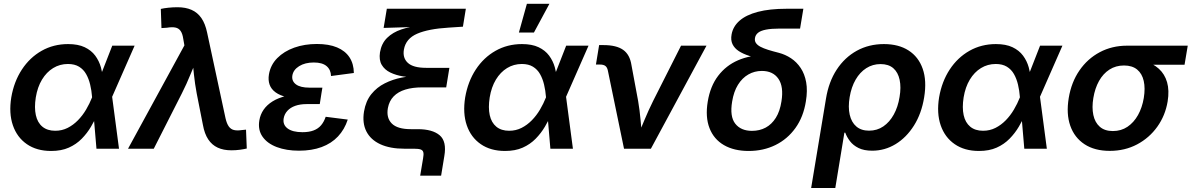

<svg xmlns="http://www.w3.org/2000/svg" viewBox="-20 -773 6194 998"><path d="M245.6 11.7Q170.9 11.7 119.6 -23.7Q68.4 -59.1 46.9 -121.8Q25.4 -184.6 38.6 -266.6Q52.7 -349.1 93.8 -411.6Q134.8 -474.1 196.5 -509Q258.3 -543.9 334 -543.9Q385.7 -543.9 420.2 -527.6Q454.6 -511.2 474.9 -483.9Q495.1 -456.5 504.4 -423.6Q513.7 -390.6 516.6 -357.4H553.7L562.5 -272.9L598.6 0H481.4L458.5 -269.5Q456.1 -302.2 448.7 -333Q441.4 -363.8 427.7 -387.9Q414.1 -412.1 390.9 -426.3Q367.7 -440.4 333 -440.4Q291 -440.4 256.3 -419.2Q221.7 -397.9 198.2 -359.1Q174.8 -320.3 166 -266.6Q157.7 -213.4 166.3 -174.6Q174.8 -135.7 200.4 -114.5Q226.1 -93.3 267.1 -93.3Q302.2 -93.3 331.5 -108.2Q360.8 -123 385 -147.7Q409.2 -172.4 427.5 -203.4Q445.8 -234.4 458.5 -266.6L563.5 -535.6H679.7L561.5 -266.6L524.4 -182.1H488.3Q473.1 -148.9 453.1 -114.7Q433.1 -80.6 404.8 -51.8Q376.5 -22.9 337.6 -5.6Q298.8 11.7 245.6 11.7Z M645.5 0 938.5 -537.1 932.6 -570.8Q928.7 -598.1 918.7 -612.3Q908.7 -626.5 891.4 -629.9Q874 -633.3 847.7 -628.9L819.3 -627L815.9 -726.6Q832 -730.5 855.2 -732.9Q878.4 -735.4 902.8 -735.4Q944.8 -735.4 975.8 -721.7Q1006.8 -708 1026.9 -679Q1046.9 -649.9 1056.6 -603.5L1152.3 -158.2Q1158.7 -130.4 1169.2 -115.7Q1179.7 -101.1 1196 -97.2Q1212.4 -93.3 1234.9 -96.7L1258.8 -99.1L1262.7 -1Q1248.5 2.4 1227.1 5.4Q1205.6 8.3 1182.6 8.3Q1141.6 8.3 1111.6 -5.6Q1081.5 -19.5 1062.3 -48.6Q1043 -77.6 1034.7 -124L1002.4 -287.6Q993.2 -336.9 988 -386Q982.9 -435.1 978 -485.8H1011.7Q989.7 -435.1 970 -386Q950.2 -336.9 925.3 -287.6L779.3 0Z M1534.2 10.3Q1468.3 10.3 1418.7 -8.5Q1369.1 -27.3 1344.5 -62.7Q1319.8 -98.1 1328.1 -147.5Q1333 -177.7 1350.3 -202.9Q1367.7 -228 1397.2 -246.3Q1426.8 -264.6 1469 -274.7Q1511.2 -284.7 1565.4 -284.7H1650.4L1642.1 -231.9H1573.2Q1540 -231.9 1514.6 -222.9Q1489.3 -213.9 1473.9 -197Q1458.5 -180.2 1454.6 -158.2Q1448.7 -125 1474.6 -105.5Q1500.5 -85.9 1552.2 -85.9Q1586.4 -85.9 1610.1 -95Q1633.8 -104 1648.9 -121.8Q1664.1 -139.6 1672.9 -166L1787.6 -151.4Q1771 -100.1 1736.8 -63.7Q1702.6 -27.3 1651.6 -8.5Q1600.6 10.3 1534.2 10.3ZM1564 -258.8Q1510.3 -258.8 1472.7 -267.6Q1435.1 -276.4 1412.4 -293Q1389.6 -309.6 1381.3 -333.3Q1373 -356.9 1377.9 -386.2Q1386.2 -435.5 1421.1 -470.9Q1456.1 -506.3 1509.5 -525.4Q1563 -544.4 1627 -544.4Q1689.5 -544.4 1731.9 -526.6Q1774.4 -508.8 1796.6 -475.1Q1818.8 -441.4 1819.3 -393.6L1700.7 -377.9Q1699.7 -410.6 1677.5 -429.4Q1655.3 -448.2 1611.3 -448.2Q1565.4 -448.2 1534.7 -429Q1503.9 -409.7 1499.5 -379.4Q1495.6 -351.6 1518.3 -334.5Q1541 -317.4 1588.9 -317.4H1655.8L1646 -258.8Z M2164.1 140.1 2179.2 49.8Q2183.1 29.3 2180.4 18.6Q2177.7 7.8 2166.5 3.9Q2155.3 0 2131.8 0H2082Q2007.3 0 1957 -23.2Q1906.7 -46.4 1884.5 -89.8Q1862.3 -133.3 1872.1 -193.4Q1881.3 -248 1910.2 -283.7Q1939 -319.3 1980 -339.8Q2021 -360.4 2066.9 -369.4Q2112.8 -378.4 2155.3 -379.4L2154.3 -369.1Q2114.3 -369.6 2076.2 -375.7Q2038.1 -381.8 2008.5 -396.2Q1979 -410.6 1964.1 -436Q1949.2 -461.4 1955.1 -501Q1962.9 -547.4 1992.2 -576.2Q2021.5 -605 2066.4 -620.1Q2111.3 -635.3 2165 -639.2L2167 -633.8L1974.1 -627.9L1990.7 -727.5H2401.4L2386.2 -634.3L2312 -629.4Q2206.5 -623 2148.2 -597.7Q2089.8 -572.3 2079.6 -516.1Q2071.8 -472.2 2099.9 -446.3Q2127.9 -420.4 2194.8 -420.4H2315.9L2299.3 -318.8H2173.8Q2124.5 -318.8 2086.9 -307.4Q2049.3 -295.9 2026.1 -272Q2002.9 -248 1996.1 -210.9Q1987.3 -160.2 2016.6 -130.9Q2045.9 -101.6 2115.2 -101.6H2151.4Q2228 -101.6 2265.4 -69.8Q2302.7 -38.1 2289.6 38.1L2272.9 140.1Z M2605 11.7Q2530.3 11.7 2479 -23.7Q2427.7 -59.1 2406.2 -121.8Q2384.8 -184.6 2397.9 -266.6Q2412.1 -349.1 2453.1 -411.6Q2494.1 -474.1 2555.9 -509Q2617.7 -543.9 2693.4 -543.9Q2745.1 -543.9 2779.5 -527.6Q2814 -511.2 2834.2 -483.9Q2854.5 -456.5 2863.8 -423.6Q2873 -390.6 2876 -357.4H2913.1L2921.9 -272.9L2958 0H2840.8L2817.9 -269.5Q2815.4 -302.2 2808.1 -333Q2800.8 -363.8 2787.1 -387.9Q2773.4 -412.1 2750.2 -426.3Q2727.1 -440.4 2692.4 -440.4Q2650.4 -440.4 2615.7 -419.2Q2581.1 -397.9 2557.6 -359.1Q2534.2 -320.3 2525.4 -266.6Q2517.1 -213.4 2525.6 -174.6Q2534.2 -135.7 2559.8 -114.5Q2585.4 -93.3 2626.5 -93.3Q2661.6 -93.3 2690.9 -108.2Q2720.2 -123 2744.4 -147.7Q2768.6 -172.4 2786.9 -203.4Q2805.2 -234.4 2817.9 -266.6L2922.9 -535.6H3039.1L2920.9 -266.6L2883.8 -182.1H2847.7Q2832.5 -148.9 2812.5 -114.7Q2792.5 -80.6 2764.2 -51.8Q2735.8 -22.9 2697 -5.6Q2658.2 11.7 2605 11.7ZM2677.2 -604 2718.8 -753.4H2835.9L2755.4 -604Z M3223.6 0 3139.6 -406.2Q3136.2 -422.9 3126.7 -430.2Q3117.2 -437.5 3098.6 -437.5H3077.6L3094.2 -538.6H3117.2Q3184.1 -538.6 3219 -513.9Q3253.9 -489.3 3262.2 -435.1L3296.9 -248.5Q3305.2 -199.2 3309.6 -149.7Q3314 -100.1 3318.8 -49.8H3288.1Q3309.6 -100.6 3330.1 -149.9Q3350.6 -199.2 3375 -248.5L3520 -535.6H3652.3L3363.3 0Z M3871.6 11.7Q3795.4 11.7 3742.9 -18.8Q3690.4 -49.3 3668 -106.9Q3645.5 -164.6 3658.7 -244.6Q3671.9 -325.2 3712.9 -378.9Q3753.9 -432.6 3815.9 -459.5Q3877.9 -486.3 3953.6 -486.3L3949.7 -463.4Q3908.7 -471.7 3875.7 -482.2Q3842.8 -492.7 3820.3 -507.3Q3797.9 -522 3787.6 -543.2Q3777.3 -564.5 3782.7 -593.8Q3790 -635.3 3824 -665.3Q3857.9 -695.3 3919.2 -711.4Q3980.5 -727.5 4068.4 -727.5H4155.8L4138.7 -624.5H4033.7Q3988.8 -624.5 3960.9 -618.9Q3933.1 -613.3 3919.9 -602.3Q3906.7 -591.3 3904.3 -575.2Q3901.9 -560.5 3909.2 -549.6Q3916.5 -538.6 3932.6 -530Q3948.7 -521.5 3972.9 -513.9Q3997.1 -506.3 4028.3 -498.5Q4062 -489.7 4091.6 -470.2Q4121.1 -450.7 4141.8 -419.7Q4162.6 -388.7 4170.4 -345.5Q4178.2 -302.2 4168.9 -246.1Q4156.2 -165.5 4114.7 -107.7Q4073.2 -49.8 4010.5 -19Q3947.8 11.7 3871.6 11.7ZM3888.7 -92.8Q3928.2 -92.8 3959.7 -109.6Q3991.2 -126.5 4012.7 -160.6Q4034.2 -194.8 4042 -246.6Q4054.2 -322.8 4026.1 -363.5Q3998 -404.3 3939.9 -404.3Q3901.9 -404.3 3869.9 -386Q3837.9 -367.7 3815.9 -332.3Q3793.9 -296.9 3785.6 -245.1Q3772.5 -167.5 3801.8 -130.1Q3831.1 -92.8 3888.7 -92.8Z M4196.3 204.1 4273.4 -260.3Q4287.6 -347.7 4329.1 -411.1Q4370.6 -474.6 4433.6 -509.3Q4496.6 -543.9 4574.7 -543.9Q4650.9 -543.9 4702.6 -510.7Q4754.4 -477.5 4776.1 -415.5Q4797.9 -353.5 4783.7 -267.1Q4770 -182.6 4730.7 -120.4Q4691.4 -58.1 4635.3 -23.9Q4579.1 10.3 4513.7 10.3Q4470.7 10.3 4442.6 -3.7Q4414.6 -17.6 4398.2 -39.1Q4381.8 -60.5 4373.5 -83.5H4369.1L4321.8 204.1ZM4497.1 -93.8Q4539.1 -93.8 4571.5 -116Q4604 -138.2 4625.7 -177.5Q4647.5 -216.8 4655.8 -268.6Q4664.6 -319.3 4656.2 -358.2Q4647.9 -397 4623.3 -418.5Q4598.6 -439.9 4557.1 -439.9Q4516.1 -439.9 4482.9 -418.7Q4449.7 -397.5 4427.5 -359.1Q4405.3 -320.8 4396.5 -268.6Q4387.7 -216.3 4396.7 -176.8Q4405.8 -137.2 4431.2 -115.5Q4456.5 -93.8 4497.1 -93.8Z M5068.4 11.7Q4993.7 11.7 4942.4 -23.7Q4891.1 -59.1 4869.6 -121.8Q4848.1 -184.6 4861.3 -266.6Q4875.5 -349.1 4916.5 -411.6Q4957.5 -474.1 5019.3 -509Q5081.1 -543.9 5156.7 -543.9Q5208.5 -543.9 5242.9 -527.6Q5277.3 -511.2 5297.6 -483.9Q5317.9 -456.5 5327.1 -423.6Q5336.4 -390.6 5339.4 -357.4H5376.5L5385.3 -272.9L5421.4 0H5304.2L5281.2 -269.5Q5278.8 -302.2 5271.5 -333Q5264.2 -363.8 5250.5 -387.9Q5236.8 -412.1 5213.6 -426.3Q5190.4 -440.4 5155.8 -440.4Q5113.8 -440.4 5079.1 -419.2Q5044.4 -397.9 5021 -359.1Q4997.6 -320.3 4988.8 -266.6Q4980.5 -213.4 4989 -174.6Q4997.6 -135.7 5023.2 -114.5Q5048.8 -93.3 5089.8 -93.3Q5125 -93.3 5154.3 -108.2Q5183.6 -123 5207.8 -147.7Q5231.9 -172.4 5250.2 -203.4Q5268.6 -234.4 5281.2 -266.6L5386.2 -535.6H5502.4L5384.3 -266.6L5347.2 -182.1H5311Q5295.9 -148.9 5275.9 -114.7Q5255.9 -80.6 5227.5 -51.8Q5199.2 -22.9 5160.4 -5.6Q5121.6 11.7 5068.4 11.7Z M5748.5 11.2Q5669.9 11.2 5617.4 -23.2Q5564.9 -57.6 5543.2 -119.4Q5521.5 -181.2 5535.2 -263.7Q5548.8 -345.7 5590.8 -406.7Q5632.8 -467.8 5696.5 -501.7Q5760.3 -535.6 5838.4 -535.6H6153.8L6137.2 -436.5H5909.7L5822.3 -432.6Q5779.8 -432.6 5746.8 -411.4Q5713.9 -390.1 5692.6 -352.1Q5671.4 -314 5663.1 -263.7Q5654.8 -214.4 5663.1 -175.3Q5671.4 -136.2 5696.8 -114Q5722.2 -91.8 5764.6 -91.8Q5807.6 -91.8 5840.6 -114Q5873.5 -136.2 5895.3 -175Q5917 -213.9 5925.3 -263.7Q5933.6 -314.5 5925 -352.3Q5916.5 -390.1 5890.9 -411.4Q5865.2 -432.6 5822.8 -432.6L5828.1 -469.7Q5883.8 -469.7 5928.7 -456.3Q5973.6 -442.9 6003.9 -415.3Q6034.2 -387.7 6046.4 -345.5Q6058.6 -303.2 6049.3 -245.6Q6037.1 -172.4 5995.6 -114.3Q5954.1 -56.2 5890.6 -22.5Q5827.1 11.2 5748.5 11.2Z"/></svg>

Font: Inter 20pt SemiBold
Style: Italic
Weight: 600
Italic angle: -9.3988°
Version: Version 4.001;git-66647c0bb